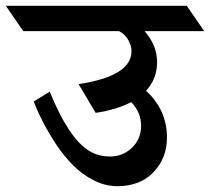

<svg xmlns="http://www.w3.org/2000/svg" viewBox="-92 -695 722 660"><path d="M212 -178Q244 -157 287 -157Q330 -157 361.5 -187Q393 -217 393 -263Q393 -309 359 -344Q309 -318 237 -307L178 -406Q360 -433 360 -519Q360 -539 348 -559Q336 -579 317 -588H-12L-72 -675H550L610 -588H405Q448 -539 448 -481.5Q448 -424 410 -383Q482 -317 482 -222Q482 -152 436 -103.5Q390 -55 311 -55Q270 -55 230.5 -75Q191 -95 160.5 -125.5Q130 -156 102 -197Q52 -273 24 -346L79 -380Q143 -222 212 -178Z"/></svg>

Font: Halant SemiBold
Style: Regular
Weight: 600
Designer: Hitesh Malaviya (Devanagari), Satya Rajpurohit (Latin)
Foundry: Indian Type Foundry
Version: Version 1.101;PS 1.0;hotconv 1.0.78;makeotf.lib2.5.61930; tt